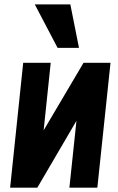

<svg xmlns="http://www.w3.org/2000/svg" viewBox="-20 -869 546 889"><path d="M246.6 -647.5 141.1 -848.6H305.7L345.7 -647.5ZM26.9 0 87.4 -578.1H214.8L182.1 -265.6L366.7 -578.1H491.7L430.7 0H301.3L334 -309.6L152.8 0Z"/></svg>

Font: Oswald
Style: Bold
Weight: 700
Designer: Vernon Adams
Foundry: Vernon Adams
Version: 3.0; ttfautohint (v0.94.23-7a4d-dirty) -l 8 -r 50 -G 200 -x 